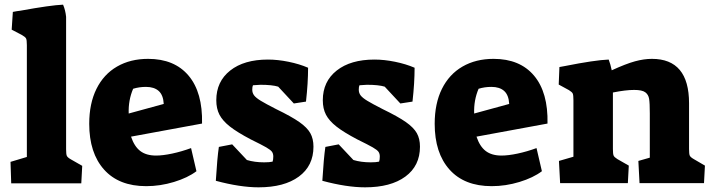

<svg xmlns="http://www.w3.org/2000/svg" viewBox="-20 -785 3047 822"><path d="M25 -92 95 -113V-592Q95 -614 91.5 -620.5Q88 -627 74 -635L30 -658L35 -734Q55 -738 66 -739Q198 -763 250 -765Q260 -742 263 -713V-146Q263 -125 266 -118Q269 -111 283 -103L332 -75L328 0H28Z M362 -255Q362 -342 393 -404.5Q424 -467 481 -500Q538 -533 614 -533Q727 -533 787.5 -461Q848 -389 845 -256L541 -200Q555 -158 580.5 -138.5Q606 -119 648 -119Q677 -119 717 -127.5Q757 -136 798 -151L821 -52Q784 -24 725 -6Q666 12 606 12Q489 12 425.5 -59Q362 -130 362 -255ZM681 -340Q679 -378 659.5 -395.5Q640 -413 605 -413Q576 -413 550 -405Q529 -356 531 -299Z M904 -11Q910 -109 917 -156L974 -167L1037 -100Q1070 -90 1111 -90Q1134 -90 1147 -93Q1150 -101 1150 -115Q1150 -127 1144.5 -135Q1139 -143 1120 -154Q1101 -165 1054 -188Q995 -219 964 -243.5Q933 -268 919.5 -294Q906 -320 906 -356Q906 -436 965.5 -483Q1025 -530 1127 -530Q1169 -530 1215.5 -520.5Q1262 -511 1299 -495Q1299 -430 1290 -350L1238 -342L1171 -414Q1145 -422 1095 -422Q1087 -422 1063 -420Q1060 -414 1060 -401Q1060 -387 1068 -376.5Q1076 -366 1096.5 -353.5Q1117 -341 1162 -318Q1228 -286 1261.5 -262.5Q1295 -239 1308.5 -215Q1322 -191 1322 -157Q1322 -75 1259.5 -29Q1197 17 1087 17Q1008 17 904 -11Z M1360 -11Q1366 -109 1373 -156L1430 -167L1493 -100Q1526 -90 1567 -90Q1590 -90 1603 -93Q1606 -101 1606 -115Q1606 -127 1600.5 -135Q1595 -143 1576 -154Q1557 -165 1510 -188Q1451 -219 1420 -243.5Q1389 -268 1375.5 -294Q1362 -320 1362 -356Q1362 -436 1421.5 -483Q1481 -530 1583 -530Q1625 -530 1671.5 -520.5Q1718 -511 1755 -495Q1755 -430 1746 -350L1694 -342L1627 -414Q1601 -422 1551 -422Q1543 -422 1519 -420Q1516 -414 1516 -401Q1516 -387 1524 -376.5Q1532 -366 1552.5 -353.5Q1573 -341 1618 -318Q1684 -286 1717.5 -262.5Q1751 -239 1764.5 -215Q1778 -191 1778 -157Q1778 -75 1715.5 -29Q1653 17 1543 17Q1464 17 1360 -11Z M1841 -255Q1841 -342 1872 -404.5Q1903 -467 1960 -500Q2017 -533 2093 -533Q2206 -533 2266.5 -461Q2327 -389 2324 -256L2020 -200Q2034 -158 2059.5 -138.5Q2085 -119 2127 -119Q2156 -119 2196 -127.5Q2236 -136 2277 -151L2300 -52Q2263 -24 2204 -6Q2145 12 2085 12Q1968 12 1904.5 -59Q1841 -130 1841 -255ZM2160 -340Q2158 -378 2138.5 -395.5Q2119 -413 2084 -413Q2055 -413 2029 -405Q2008 -356 2010 -299Z M2373 -96 2435 -114V-356Q2435 -378 2432 -384.5Q2429 -391 2416 -399L2372 -423L2375 -498L2397 -502Q2528 -528 2586 -530Q2594 -509 2599 -484Q2660 -512 2698.5 -522.5Q2737 -533 2771 -533Q2930 -533 2930 -343V-147Q2930 -126 2933 -119Q2936 -112 2950 -104L2998 -76L2994 -1H2718L2713 -96L2762 -110V-299Q2762 -344 2759 -362Q2756 -380 2742.5 -390Q2729 -400 2695 -400Q2659 -400 2604 -389V-147Q2604 -126 2607 -119Q2610 -112 2623 -104L2672 -76L2668 -1H2378Z"/></svg>

Font: Suez One
Style: Regular
Weight: 400
Version: Version 1.000